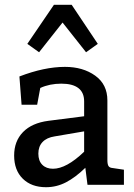

<svg xmlns="http://www.w3.org/2000/svg" viewBox="-20 -771 560 801"><path d="M497 -63V0H345L336 -71Q295 -31 255.5 -10.5Q216 10 172 10Q111 10 75 -25.5Q39 -61 39 -122Q39 -182 76 -220Q113 -258 182 -267L331 -286V-348Q331 -385 307 -403.5Q283 -422 236 -422Q187 -422 148 -404L135 -334H70L61 -452Q165 -492 251 -492Q326 -492 377 -455.5Q428 -419 428 -352V-103Q428 -86 432.5 -78.5Q437 -71 450 -70ZM201 -67Q257 -67 331 -138V-223L208 -202Q175 -197 157.5 -178.5Q140 -160 140 -130Q140 -100 156.5 -83.5Q173 -67 201 -67ZM339 -553 241 -677 143 -553 94 -588 205 -751H279L388 -588Z"/></svg>

Font: Enriqueta Medium
Style: Regular
Weight: 500
Designer: Viviana Monsalve, Gustavo Ibarra
Foundry: 72Puntos
Version: Version 2.000